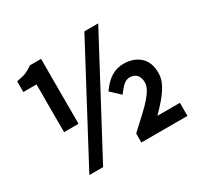

<svg xmlns="http://www.w3.org/2000/svg" viewBox="-150 -865 1109 1073"><g transform="rotate(-30 404.0 -328.5)"><path d="M133.3 -559.6H48.3V-628.4Q91.8 -636.2 111.8 -645Q131.8 -653.8 154.3 -670.4H226.6V-251.5H133.3ZM135.7 26.9 513.2 -682.6H602.5L224.6 26.9ZM478.5 -43.5Q528.3 -88.9 562.7 -121.1Q597.2 -153.3 619.4 -179.2Q641.6 -205.1 652.6 -226.3Q663.6 -247.6 663.6 -266.1Q663.6 -298.3 647.7 -315.9Q631.8 -333.5 603 -333.5Q583 -333.5 564.9 -319.1Q546.9 -304.7 521.5 -269L461.9 -324.2Q493.7 -370.6 530 -393.6Q566.4 -416.5 610.8 -416.5Q675.3 -416.5 715.6 -380.4Q755.9 -344.2 755.9 -275.9Q755.9 -245.1 743.7 -216.8Q731.4 -188.5 711.4 -161.1Q691.4 -133.8 664.6 -105.2Q637.7 -76.7 630.9 -69.8H775.9V14.6H478.5Z"/></g></svg>

Font: Pyidaungsu
Style: Bold
Weight: 700
Designer: Sun Tun
Foundry: MCF
Version: Version 2.005 July 4, 2018; ttfautohint (v1.8.1)